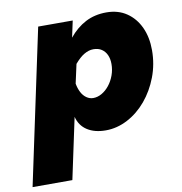

<svg xmlns="http://www.w3.org/2000/svg" viewBox="-145 -613 854 903"><g transform="rotate(-10 282.0 -161.5)"><path d="M95 -526H260L243 -447Q278 -490 322 -513Q366 -536 422 -536Q478 -536 518.5 -508.5Q559 -481 581 -433.5Q603 -386 603 -324Q603 -257 580 -196.5Q557 -136 518 -89.5Q479 -43 428.5 -16.5Q378 10 324 10Q271 10 236 -12.5Q201 -35 190 -78L128 213H-62ZM292 -150Q313 -150 333 -161.5Q353 -173 369 -193Q385 -213 394.5 -239Q404 -265 404 -293Q404 -318 395.5 -336.5Q387 -355 371 -365.5Q355 -376 332 -376Q320 -376 309 -372.5Q298 -369 287 -362.5Q276 -356 265 -346Q254 -336 242 -322L222 -231Q226 -208 235.5 -189.5Q245 -171 260 -160.5Q275 -150 292 -150Z"/></g></svg>

Font: Raleway Thin Black
Style: Italic
Weight: 900
Italic angle: -12°
Version: Version 4.026